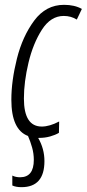

<svg xmlns="http://www.w3.org/2000/svg" viewBox="-20 -561 359 795"><path d="M69 214Q164 214 164 106Q164 55 138 10Q140 10 142 10Q166 10 187.5 4Q209 -2 224 -11L225 -58Q185 -37 153 -37Q79 -37 79 -153Q79 -222 98 -301.5Q117 -381 153.5 -438Q190 -495 244 -495Q274 -495 298 -480L319 -524Q289 -541 245 -541Q170 -541 121.5 -475.5Q73 -410 50 -318Q27 -226 27 -148Q27 -24 96 2Q106 25 113 50Q120 75 120 101Q120 173 63 173Q45 173 31 166V207Q46 214 69 214Z"/></svg>

Font: Noto Sans Display Condensed Light
Style: Italic
Weight: 300
Width: 3
Designer: Monotype Design team
Foundry: Monotype Imaging Inc.
Version: 1.000